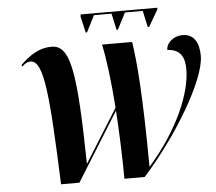

<svg xmlns="http://www.w3.org/2000/svg" viewBox="-58 -947 1140 1011"><g transform="rotate(-5 512.0 -441.0)"><path d="M423 -785H430L474 -872H567L586 -785H593L638 -872H732L751 -785H758L809 -872L810 -882H405L403 -872ZM224 0H321L546 -361C553 -251 558 -128 559 0H666C842 -195 1016 -482 1016 -610C1016 -674 993 -727 929 -727C884 -727 843 -695 843 -656C913 -652 934 -610 934 -546C934 -426 860 -237 696 -51C694 -421 679 -607 662 -714H503C520 -636 535 -518 545 -377L369 -95C361 -584 337 -726 237 -726C172 -726 123 -694 71 -644L75 -635C90 -650 102 -658 120 -658C192 -658 206 -461 224 0Z"/></g></svg>

Font: Noto Serif Display
Style: Bold Italic
Weight: 700
Italic angle: -12°
Designer: Monotype Design Team
Foundry: Monotype Imaging Inc.
Version: Version 2.009